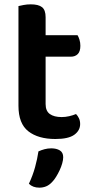

<svg xmlns="http://www.w3.org/2000/svg" viewBox="-20 -626 425 884"><path d="M190 -147Q190 -115 209.5 -101Q229 -87 264 -87Q281 -87 298.5 -91Q316 -95 330 -101Q338 -93 343.5 -81.5Q349 -70 349 -55Q349 -25 322 -5.5Q295 14 235 14Q156 14 110.5 -21.5Q65 -57 65 -139V-598Q73 -600 88.5 -603Q104 -606 122 -606Q157 -606 173.5 -593Q190 -580 190 -547V-464H337Q342 -456 346 -443Q350 -430 350 -415Q350 -389 338 -377Q326 -365 306 -365H190ZM220 212Q207 226 192.5 232Q178 238 161 238Q131 238 113 220Q131 182 141.5 143.5Q152 105 157 71Q170 65 185 61Q200 57 216 57Q240 57 255.5 66.5Q271 76 271 98Q271 110 266.5 126Q262 142 254.5 158Q247 174 238 188.5Q229 203 220 212Z"/></svg>

Font: Baloo Da 2 SemiBold
Style: Regular
Weight: 600
Designer: Noopur Datye, Sulekha Rajkumar and Ek Type
Foundry: Ek Type
Version: Version 1.640;hotconv 1.0.111;makeotfexe 2.5.65597; ttfautoh